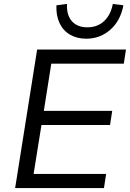

<svg xmlns="http://www.w3.org/2000/svg" viewBox="-20 -957 661 977"><path d="M57 0 169 -705H621L610 -633H241L203 -393H551L540 -321H191L151 -72H520L509 0ZM419 -760Q372 -760 336.5 -780.5Q301 -801 283 -839.5Q265 -878 267 -930L321 -937Q318 -881 345.5 -849.5Q373 -818 425 -818Q476 -818 510 -850Q544 -882 554 -937L608 -930Q593 -851 541 -805.5Q489 -760 419 -760Z"/></svg>

Font: Nunito Sans 10pt
Style: Italic
Weight: 400
Italic angle: -9°
Designer: Vernon Adams
Foundry: Vernon Adams
Version: Version 3.101;gftools[0.9.27]